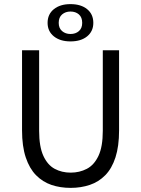

<svg xmlns="http://www.w3.org/2000/svg" viewBox="-20 -900 685 932"><path d="M323 12Q272 12 229.5 -2.5Q187 -17 155 -49.5Q123 -82 105 -136Q87 -190 87 -267V-656H170V-265Q170 -188 190.5 -143.5Q211 -99 245.5 -80.5Q280 -62 323 -62Q366 -62 401.5 -80.5Q437 -99 458 -143.5Q479 -188 479 -265V-656H558V-267Q558 -190 540.5 -136Q523 -82 491 -49.5Q459 -17 416 -2.5Q373 12 323 12ZM322 -699Q272 -699 241.5 -723.5Q211 -748 211 -789Q211 -831 241.5 -855.5Q272 -880 322 -880Q373 -880 403 -855.5Q433 -831 433 -789Q433 -748 403 -723.5Q373 -699 322 -699ZM322 -735Q347 -735 363 -749Q379 -763 379 -789Q379 -816 363 -830Q347 -844 322 -844Q298 -844 281.5 -830Q265 -816 265 -789Q265 -763 281.5 -749Q298 -735 322 -735Z"/></svg>

Font: Source Sans 3
Style: Regular
Weight: 400
Designer: Paul D. Hunt
Foundry: Adobe
Version: Version 3.046;hotconv 1.0.118;makeotfexe 2.5.65603